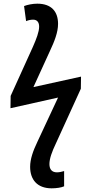

<svg xmlns="http://www.w3.org/2000/svg" viewBox="-20 -785 489 1045"><path d="M261 240C287 240 314 236 329 229V146C319 149 304 153 290 153C263 153 249 137 249 108C249 79 262 42 285 -6L420 -302L421 -368L162 -311L252 -508C276 -559 296 -609 296 -655C296 -721 261 -765 183 -765C157 -765 129 -759 111 -752L122 -670C134 -675 147 -678 160 -678C181 -678 193 -665 193 -640C193 -612 178 -573 159 -530L38 -263L37 -196L296 -254L183 -12C160 36 144 81 144 123C144 192 182 240 261 240Z"/></svg>

Font: Noto Sans Display SemiCondensed Medium
Style: Italic
Weight: 500
Width: 4
Italic angle: -12°
Designer: Monotype Design Team
Foundry: Monotype Imaging Inc.
Version: Version 1.900